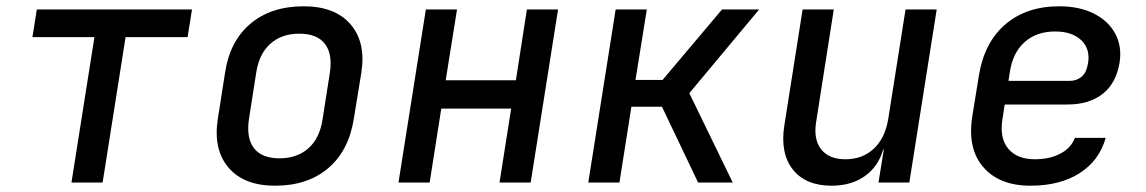

<svg xmlns="http://www.w3.org/2000/svg" viewBox="-20 -580 3640 610"><path d="M207 0 280 -462H83L97 -550H590L576 -462H379L306 0Z M854 10Q755 10 706 -47.5Q657 -105 672 -202L695 -349Q710 -449 775.5 -504.5Q841 -560 945 -560Q1044 -560 1093.5 -503Q1143 -446 1128 -349L1104 -202Q1088 -101 1022.5 -45.5Q957 10 854 10ZM868 -77Q924 -77 960 -109Q996 -141 1005 -202L1028 -349Q1037 -409 1012 -441Q987 -473 931 -473Q875 -473 839 -441Q803 -409 794 -349L771 -202Q762 -141 787 -109Q812 -77 868 -77Z M1246 0 1333 -550H1432L1396 -325H1619L1654 -550H1753L1666 0H1567L1604 -235H1382L1345 0Z M1849 0 1936 -550H2035L1999 -326H2085L2274 -550H2392L2170 -284L2308 0H2198L2083 -241H1986L1948 0Z M2622 10Q2539 10 2498.5 -42Q2458 -94 2472 -182L2530 -550H2629L2573 -193Q2564 -137 2589 -105.5Q2614 -74 2666 -74Q2720 -74 2756 -107.5Q2792 -141 2802 -202L2857 -550H2956L2869 0H2771L2788 -105H2786Q2770 -50 2727 -20Q2684 10 2622 10Z M3254 10Q3155 10 3104 -49Q3053 -108 3069 -210L3090 -340Q3107 -445 3174 -502.5Q3241 -560 3345 -560Q3409 -560 3455 -537Q3501 -514 3523 -473.5Q3545 -433 3537 -381Q3526 -315 3483 -281.5Q3440 -248 3372 -248H3172L3165 -202Q3155 -142 3183 -108Q3211 -74 3268 -74Q3315 -74 3349 -92Q3383 -110 3395 -142H3493Q3472 -69 3409.5 -29.5Q3347 10 3254 10ZM3184 -323H3378Q3400 -323 3416 -336Q3432 -349 3437 -380Q3444 -425 3415 -452.5Q3386 -480 3332 -480Q3273 -480 3235 -446Q3197 -412 3188 -349Z"/></svg>

Font: JetBrains Mono NL Medium
Style: Italic
Weight: 500
Italic angle: -9°
Monospace: yes
Designer: Philipp Nurullin, Konstantin Bulenkov
Foundry: JetBrains
Version: Version 2.305; ttfautohint (v1.8.4.7-5d5b)